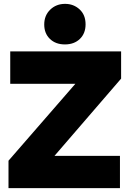

<svg xmlns="http://www.w3.org/2000/svg" viewBox="-20 -974 671 994"><path d="M24 0V-142L370 -540H33V-708H607V-567L262 -167H601V0ZM316 -744Q268 -744 238.5 -772.5Q209 -801 209 -847Q209 -894 240 -924Q271 -954 317 -954Q361 -954 392 -925.5Q423 -897 423 -848Q423 -801 393.5 -772.5Q364 -744 316 -744Z"/></svg>

Font: Onest Black
Style: Regular
Weight: 900
Designer: Dmitri Voloshin, Andrey Kudryavtsev
Foundry: Dmitri Voloshin, Andrey Kudryavtsev
Version: Version 1.000;gftools[0.9.33]